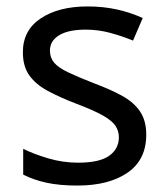

<svg xmlns="http://www.w3.org/2000/svg" viewBox="-20 -566 519 596"><path d="M434 -148Q434 -70 376 -30Q318 10 220 10Q164 10 123.5 1Q83 -8 52 -24V-104Q84 -88 129.5 -74.5Q175 -61 222 -61Q289 -61 319 -82.5Q349 -104 349 -140Q349 -160 338 -176Q327 -192 298.5 -208Q270 -224 217 -244Q165 -264 128 -284Q91 -304 71 -332Q51 -360 51 -404Q51 -472 106.5 -509Q162 -546 252 -546Q301 -546 343.5 -536.5Q386 -527 423 -510L393 -440Q359 -454 322 -464Q285 -474 246 -474Q192 -474 163.5 -456.5Q135 -439 135 -409Q135 -387 148 -371.5Q161 -356 191.5 -341.5Q222 -327 273 -307Q324 -288 360 -268Q396 -248 415 -219.5Q434 -191 434 -148Z"/></svg>

Font: Noto Sans Old Italic
Style: Regular
Weight: 400
Designer: Monotype Design Team
Foundry: Monotype Imaging Inc.
Version: Version 2.003; ttfautohint (v1.8.4.7-5d5b)